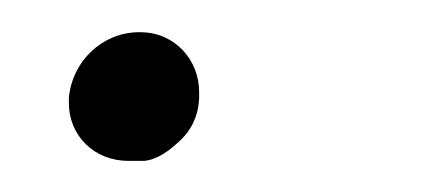

<svg xmlns="http://www.w3.org/2000/svg" viewBox="-20 -97 276 121"><path d="M23.4 -35.2C23.4 -34.2 23.4 -33.2 23.4 -32.2C23.4 -11.2 39.6 4.4 61 4.4C61.5 4.4 64.9 4.4 70.8 4.4C76.7 3.9 84 0.5 92.3 -7.3C100.6 -14.6 105 -23.9 105.5 -35.2C105.5 -36.6 105.5 -37.6 105.5 -39.1C105.5 -59.1 90.3 -76.7 68.4 -76.7C67.9 -76.7 67.4 -76.7 66.9 -76.7C43.9 -76.2 25.4 -58.1 23.4 -35.2Z"/></svg>

Font: Roboto Light
Style: Italic
Weight: 300
Italic angle: -12°
Designer: Google
Version: Version 2.137; 2017